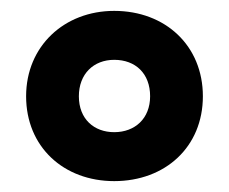

<svg xmlns="http://www.w3.org/2000/svg" viewBox="-20 -744 421 353"><path d="M190 -411C284 -411 353 -474 353 -567C353 -660 284 -724 190 -724C98 -724 28 -659 28 -567C28 -474 97 -411 190 -411ZM190 -501C153 -501 125 -525 125 -567C125 -608 152 -634 190 -634C229 -634 256 -609 256 -567C256 -526 228 -501 190 -501Z"/></svg>

Font: Noto Sans Gujarati Condensed ExtraBold
Style: Regular
Weight: 800
Width: 3
Designer: Jelle Bosma - Monotype Design Team, Universal Thirst
Foundry: Monotype Imaging Inc.
Version: Version 2.106